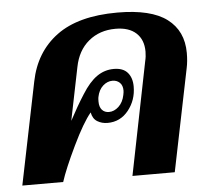

<svg xmlns="http://www.w3.org/2000/svg" viewBox="-45 -612 721 660"><g transform="rotate(-5 315.5 -282.0)"><path d="M78 -353Q98 -453 173 -508.5Q248 -564 383 -564Q499 -564 554 -522.5Q609 -481 609 -405Q609 -376 604 -353L532 0H386L464 -389Q468 -405 468 -422Q468 -463 443 -486Q418 -509 372 -509Q317 -509 279 -477.5Q241 -446 230 -389L193 -207Q219 -256 244 -295Q269 -335 295.5 -353.5Q322 -372 354 -372Q386 -372 401.5 -354Q417 -336 417 -306Q417 -259 389 -224Q361 -189 317 -189Q297 -189 281.5 -198.5Q266 -208 262 -230Q235 -198 198 -121Q161 -44 147 0H6ZM379 -280Q381 -290 381 -295Q381 -313 371 -322.5Q361 -332 346 -332Q328 -332 313 -318.5Q298 -305 293 -280Q292 -275 292 -265Q292 -246 301 -236Q310 -226 325 -226Q343 -226 358.5 -240.5Q374 -255 379 -280Z"/></g></svg>

Font: Trirong
Style: Bold Italic
Weight: 700
Italic angle: -12°
Designer: Katatrad Team
Foundry: CadsonDemak
Version: Version 1.001